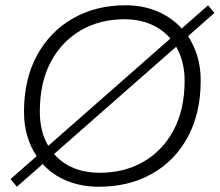

<svg xmlns="http://www.w3.org/2000/svg" viewBox="-20 -698 833 728"><path d="M44 10 20 -19 119 -106Q96 -140 83.5 -182Q71 -224 71 -274Q71 -398 120.5 -488.5Q170 -579 257 -628.5Q344 -678 456 -678Q522 -678 576.5 -655Q631 -632 669 -590L769 -678L793 -649L693 -561Q716 -526 728.5 -484Q741 -442 741 -393Q741 -269 692 -178.5Q643 -88 556 -39Q469 10 355 10Q289 10 234.5 -12Q180 -34 142 -76ZM359 -43Q452 -43 524.5 -85Q597 -127 638.5 -205Q680 -283 680 -392Q680 -430 671.5 -462.5Q663 -495 648 -521L185 -114Q247 -43 359 -43ZM163 -145 626 -552Q596 -587 551.5 -606Q507 -625 452 -625Q359 -625 286.5 -583Q214 -541 172.5 -463Q131 -385 131 -275Q131 -198 163 -145Z"/></svg>

Font: Gantari Light
Style: Italic
Weight: 300
Italic angle: -10°
Version: Version 1.000